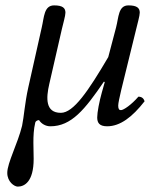

<svg xmlns="http://www.w3.org/2000/svg" viewBox="-20 -459 557 713"><path d="M135 -357 85 -134C72 -76 69 -25 62 8C46 74 7 146 7 183C7 216 33 234 46 234C70 234 105 217 105 131C105 112 104 92 104 71C104 46 105 21 111 -4C112 -9 119 -13 125 -13C133 0 149 10 167 10C245 10 295 -52 366 -156L369 -154L358 -115C349 -83 341 -42 341 -23C341 -4 348 10 378 10C426 10 471 -24 517 -83C514 -92 508 -100 494 -100C468 -70 439 -50 429 -50C422 -50 419 -55 419 -67C419 -76 424 -98 430 -124L486 -352C490 -370 499 -400 499 -412C499 -429 489 -439 457 -439C419 -439 421 -395 411 -357L382 -247C308 -121 253 -40 206 -40C148 -40 151 -95 163 -147L210 -352C214 -370 223 -400 223 -412C223 -429 213 -439 181 -439C143 -439 144 -395 135 -357Z"/></svg>

Font: Libertinus Serif
Style: Italic
Weight: 400
Italic angle: -12°
Designer: Philipp H. Poll, Khaled Hosny
Foundry: Caleb Maclennan
Version: Version 7.050;RELEASE